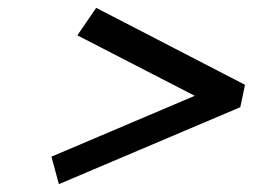

<svg xmlns="http://www.w3.org/2000/svg" viewBox="-20 -580 644 489"><path d="M604 -364 225 -560 177 -490 476 -336 111 -181 130 -111 592 -307Z"/></svg>

Font: LT Wave
Style: Italic
Weight: 400
Designer: Daniel Lyons
Version: Version 2.5 (Glyphs App)